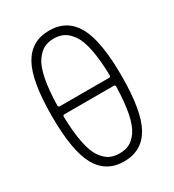

<svg xmlns="http://www.w3.org/2000/svg" viewBox="-181 -842 863 954"><g transform="rotate(-30 250.0 -365.0)"><path d="M109.4 -341.8Q100.6 -341.8 99.6 -334Q101.6 -244.1 113.8 -183.1Q126 -122.1 147.9 -90.8Q169.9 -59.6 193.8 -47.9Q217.8 -36.1 250 -36.1Q282.2 -36.1 306.2 -47.9Q330.1 -59.6 352.1 -90.8Q374 -122.1 386.2 -183.1Q398.4 -244.1 400.4 -334Q400.4 -341.8 390.6 -341.8ZM99.6 -396.5Q99.6 -388.7 109.4 -387.7H390.6Q399.4 -387.7 400.4 -396.5Q398.4 -486.3 386.2 -547.4Q374 -608.4 352.1 -639.2Q330.1 -669.9 306.2 -682.1Q282.2 -694.3 250 -694.3Q217.8 -694.3 193.8 -682.1Q169.9 -669.9 147.9 -639.2Q126 -608.4 113.8 -547.4Q101.6 -486.3 99.6 -396.5ZM401.4 -77.6Q352.5 9.8 250 9.8Q147.5 9.8 98.6 -77.6Q49.8 -165 49.8 -365.2Q49.8 -565.4 98.6 -652.8Q147.5 -740.2 250 -740.2Q352.5 -740.2 401.4 -652.8Q450.2 -565.4 450.2 -365.2Q450.2 -165 401.4 -77.6Z"/></g></svg>

Font: Rounded Mgen+ 2m light
Style: Regular
Weight: 200
Designer: [Source Han Sans]
Ryoko NISHIZUKA  (kana & ideographs); Paul D. Hunt (Latin, Greek & Cyrillic); Wenlong ZHANG  (bopomofo
Version: Version 1.059.20150602